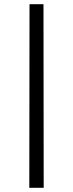

<svg xmlns="http://www.w3.org/2000/svg" viewBox="-20 -810 348 914"><path d="M120.5 -790H187L188 84H119.5Z"/></svg>

Font: Hepta Slab ExtraLight
Style: Regular
Weight: 400
Version: Version 1.102